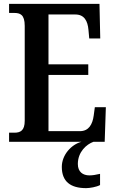

<svg xmlns="http://www.w3.org/2000/svg" viewBox="-20 -734 597 994"><path d="M300 130C300 206 345 240 426 240C444 240 480 234 498 224V166C477 171 459 174 443 174C409 174 383 156 383 115C383 52 428 13 464 0H522L528 -179H471L465 -135C459 -91 440 -55 394 -55H231V-346H437V-401H231V-659H370C416 -659 434 -626 438 -579L442 -535H499L495 -714H27V-667H53C84 -667 108 -659 108 -600V-109C108 -58 86 -47 54 -47H27V0H402C349 14 300 68 300 130Z"/></svg>

Font: Noto Serif Condensed Semi
Style: Regular
Weight: 600
Width: 3
Designer: Monotype Design Team
Foundry: Monotype Imaging Inc.
Version: Version 1.002